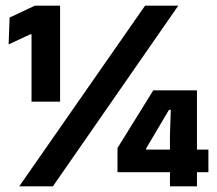

<svg xmlns="http://www.w3.org/2000/svg" viewBox="-20 -659 766 679"><path d="M91.5 -299.5V-537.5H87L10.5 -502L14 -597L103.5 -639H192.5V-299.5ZM48 0 493 -639H610.5L167 0ZM581 0V-181.5L584 -270.5H577.5L496.5 -133.5V-102L452 -130H717V-50H395.5V-135.5L522 -339.5H676.5V0Z"/></svg>

Font: Anek Telugu Medium
Style: Bold
Weight: 700
Version: Version 1.003